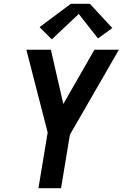

<svg xmlns="http://www.w3.org/2000/svg" viewBox="-20 -999 651 1019"><path d="M184 0 233 -296 178 -509 120 -735H250L316 -447L481 -735H611L351 -284L304 0ZM255 -790 190 -855 356 -979H457L576 -850L500 -795L398 -925Z"/></svg>

Font: Iosevka SS04 Extended Oblique
Style: Bold
Weight: 700
Width: 7
Italic angle: -9°
Monospace: yes
Designer: Belleve Invis
Foundry: Belleve Invis
Version: Version 19.0.0; ttfautohint (v1.8.4)